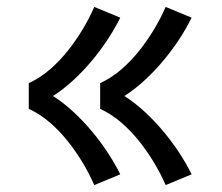

<svg xmlns="http://www.w3.org/2000/svg" viewBox="-20 -617 640 554"><path d="M458 -83Q443 -117 424 -148.5Q405 -180 382 -209Q359 -238 331 -262.5Q303 -287 269 -303V-377Q303 -393 331 -417.5Q359 -442 382 -471Q405 -500 424 -531.5Q443 -563 458 -597L533 -566Q516 -532 495 -500.5Q474 -469 450 -440.5Q426 -412 398 -386Q370 -360 339 -340Q370 -320 398 -294Q426 -268 450 -239.5Q474 -211 495 -179.5Q516 -148 533 -114ZM252 -83Q237 -117 218 -148.5Q199 -180 176 -209Q153 -238 125 -262.5Q97 -287 63 -303V-377Q97 -393 125 -417.5Q153 -442 176 -471Q199 -500 218 -531.5Q237 -563 252 -597L327 -566Q310 -532 289 -500.5Q268 -469 244 -440.5Q220 -412 192 -386Q164 -360 133 -340Q164 -320 192 -294Q220 -268 244 -239.5Q268 -211 289 -179.5Q310 -148 327 -114Z"/></svg>

Font: Iosevka Curly Slab Extended
Style: Regular
Weight: 400
Width: 7
Monospace: yes
Designer: Belleve Invis
Foundry: Belleve Invis
Version: Version 11.1.0; ttfautohint (v1.8.3)